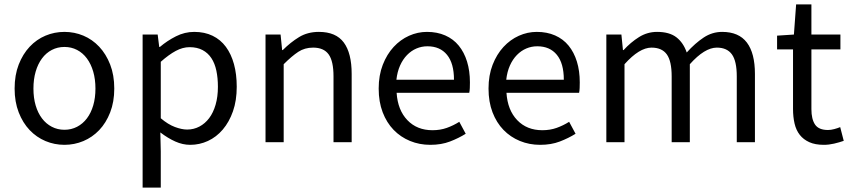

<svg xmlns="http://www.w3.org/2000/svg" viewBox="-20 -642 3843 867"><path d="M271 12Q226 12 185.5 -5Q145 -22 114 -54.5Q83 -87 64.5 -134.5Q46 -182 46 -242Q46 -303 64.5 -350.5Q83 -398 114 -431Q145 -464 185.5 -481Q226 -498 271 -498Q316 -498 356.5 -481Q397 -464 428 -431Q459 -398 477.5 -350.5Q496 -303 496 -242Q496 -182 477.5 -134.5Q459 -87 428 -54.5Q397 -22 356.5 -5Q316 12 271 12ZM271 -56Q302 -56 328 -69.5Q354 -83 372.5 -107.5Q391 -132 401 -166Q411 -200 411 -242Q411 -284 401 -318.5Q391 -353 372.5 -378Q354 -403 328 -416.5Q302 -430 271 -430Q240 -430 214 -416.5Q188 -403 169.5 -378Q151 -353 141 -318.5Q131 -284 131 -242Q131 -200 141 -166Q151 -132 169.5 -107.5Q188 -83 214 -69.5Q240 -56 271 -56Z M624 205V-486H692L699 -430H702Q735 -458 774.5 -478Q814 -498 857 -498Q904 -498 940 -480.5Q976 -463 1000 -430.5Q1024 -398 1036.5 -352.5Q1049 -307 1049 -250Q1049 -188 1032 -139.5Q1015 -91 986 -57Q957 -23 919 -5.5Q881 12 839 12Q805 12 771.5 -3Q738 -18 704 -44L706 41V205ZM825 -57Q855 -57 880.5 -70.5Q906 -84 924.5 -108.5Q943 -133 953.5 -169Q964 -205 964 -250Q964 -290 957 -323Q950 -356 934.5 -379.5Q919 -403 894.5 -416Q870 -429 836 -429Q805 -429 773.5 -412Q742 -395 706 -363V-108Q739 -80 770 -68.5Q801 -57 825 -57Z M1179 0V-486H1247L1254 -416H1257Q1292 -451 1330.5 -474.5Q1369 -498 1420 -498Q1497 -498 1532.5 -450Q1568 -402 1568 -308V0H1486V-297Q1486 -366 1464 -396.5Q1442 -427 1394 -427Q1356 -427 1327 -408Q1298 -389 1261 -352V0Z M1923 12Q1874 12 1831.5 -5.5Q1789 -23 1757.5 -55.5Q1726 -88 1708 -135Q1690 -182 1690 -242Q1690 -302 1708.5 -349.5Q1727 -397 1757.5 -430Q1788 -463 1827 -480.5Q1866 -498 1908 -498Q1954 -498 1990.5 -482Q2027 -466 2051.5 -436Q2076 -406 2089 -364Q2102 -322 2102 -270Q2102 -257 2101.5 -244.5Q2101 -232 2099 -223H1771Q1776 -145 1819.5 -99.5Q1863 -54 1933 -54Q1968 -54 1997.5 -64.5Q2027 -75 2054 -92L2083 -38Q2051 -18 2012 -3Q1973 12 1923 12ZM1770 -282H2030Q2030 -356 1998.5 -394.5Q1967 -433 1910 -433Q1884 -433 1860.5 -423Q1837 -413 1818 -393.5Q1799 -374 1786.5 -346Q1774 -318 1770 -282Z M2419 12Q2370 12 2327.5 -5.5Q2285 -23 2253.5 -55.5Q2222 -88 2204 -135Q2186 -182 2186 -242Q2186 -302 2204.5 -349.5Q2223 -397 2253.5 -430Q2284 -463 2323 -480.5Q2362 -498 2404 -498Q2450 -498 2486.5 -482Q2523 -466 2547.5 -436Q2572 -406 2585 -364Q2598 -322 2598 -270Q2598 -257 2597.5 -244.5Q2597 -232 2595 -223H2267Q2272 -145 2315.5 -99.5Q2359 -54 2429 -54Q2464 -54 2493.5 -64.5Q2523 -75 2550 -92L2579 -38Q2547 -18 2508 -3Q2469 12 2419 12ZM2266 -282H2526Q2526 -356 2494.5 -394.5Q2463 -433 2406 -433Q2380 -433 2356.5 -423Q2333 -413 2314 -393.5Q2295 -374 2282.5 -346Q2270 -318 2266 -282Z M2718 0V-486H2786L2793 -416H2796Q2828 -451 2865.5 -474.5Q2903 -498 2947 -498Q3003 -498 3034.5 -473.5Q3066 -449 3081 -405Q3119 -447 3157.5 -472.5Q3196 -498 3241 -498Q3316 -498 3352.5 -450Q3389 -402 3389 -308V0H3307V-297Q3307 -366 3285 -396.5Q3263 -427 3217 -427Q3162 -427 3095 -352V0H3013V-297Q3013 -366 2991 -396.5Q2969 -427 2922 -427Q2867 -427 2800 -352V0Z M3700 12Q3661 12 3634.5 0Q3608 -12 3591.5 -33Q3575 -54 3568 -84Q3561 -114 3561 -150V-419H3489V-481L3565 -486L3575 -622H3644V-486H3775V-419H3644V-149Q3644 -104 3660.5 -79.5Q3677 -55 3719 -55Q3732 -55 3747 -59Q3762 -63 3774 -68L3790 -6Q3770 1 3746.5 6.5Q3723 12 3700 12Z"/></svg>

Font: Giro Regular
Style: Regular
Weight: 400
Designer: Paul D. Hunt
Foundry: Adobe Systems Incorporated
Version: Version 1.000;PS 1.0;hotconv 1.0.88;makeotf.lib2.5.647800